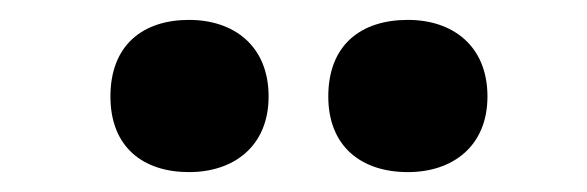

<svg xmlns="http://www.w3.org/2000/svg" viewBox="-20 -787 590 193"><path d="M91 -690C91 -639 124 -614 170 -614C215 -614 250 -640 250 -690C250 -741 215 -767 170 -767C124 -767 91 -742 91 -690ZM310 -690C310 -640 343 -614 390 -614C435 -614 470 -640 470 -690C470 -741 435 -767 390 -767C343 -767 310 -742 310 -690Z"/></svg>

Font: Noto Sans Arabic UI SmCn Bk
Style: Regular
Weight: 900
Width: 4
Designer: Monotype Design Team, Nadine Chahine and Nizar Qandah
Foundry: Monotype Imaging Inc.
Version: Version 2.010